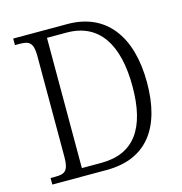

<svg xmlns="http://www.w3.org/2000/svg" viewBox="-106 -810 862 907"><g transform="rotate(-15 325.0 -357.0)"><path d="M39 0H305C502 0 596 -131 596 -350C596 -578 492 -714 304 -714H39V-682H61C107 -682 128 -672 128 -606V-111C128 -42 108 -32 62 -32H39ZM289 -39H194V-676H290C449 -676 525 -555 525 -350C525 -146 450 -39 289 -39Z"/></g></svg>

Font: Noto Serif Myanmar SemiCondensed Light
Style: Regular
Weight: 300
Width: 4
Designer: Ben Mitchell and the Monotype Design Team
Foundry: Monotype Imaging Inc.
Version: Version 2.106